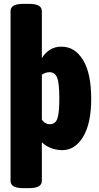

<svg xmlns="http://www.w3.org/2000/svg" viewBox="-20 -774 514 1000"><path d="M104 206Q67 206 51 196.5Q35 187 35 168V-716Q35 -735 51 -744.5Q67 -754 104 -754H128Q165 -754 181.5 -744.5Q198 -735 198 -716V-471Q213 -497 239 -514Q265 -531 300 -531Q370 -531 412.5 -461.5Q455 -392 455 -260Q455 -131 413 -61.5Q371 8 304 8Q273 8 245 -3Q217 -14 198 -33V168Q198 187 181.5 196.5Q165 206 128 206ZM240 -127Q268 -127 278.5 -155.5Q289 -184 289 -261Q289 -342 277.5 -370Q266 -398 238 -398Q226 -398 215.5 -394Q205 -390 198 -385V-151Q214 -127 240 -127Z"/></svg>

Font: Asap Condensed ExtraBold
Style: Regular
Weight: 800
Width: 3
Designer: Pablo Cosgaya
Foundry: Omnibus-Type
Version: Version 3.001; ttfautohint (v1.8.4.7-5d5b)